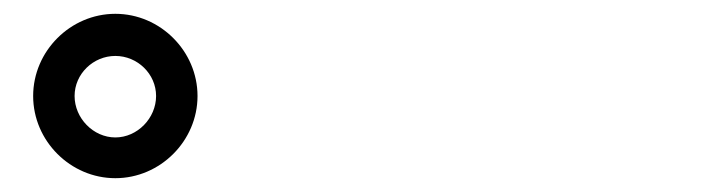

<svg xmlns="http://www.w3.org/2000/svg" viewBox="-20 -847 1040 278"><path d="M28 -708C28 -643 82 -589 147 -589C212 -589 266 -643 266 -708C266 -773 212 -827 147 -827C82 -827 28 -773 28 -708ZM88 -708C88 -740 115 -766 147 -766C179 -766 206 -740 206 -708C206 -676 179 -648 147 -648C115 -648 88 -676 88 -708Z"/></svg>

Font: Source Han Sans JP
Style: Bold
Weight: 700
Designer: Ryoko NISHIZUKA 西塚涼子 (kana, bopomofo & ideographs); Paul D. Hunt (Latin, Greek & Cyrillic); Sandoll Communications 산돌커뮤니
Foundry: Adobe
Version: Version 2.002;hotconv 1.0.116;makeotfexe 2.5.65601